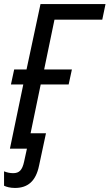

<svg xmlns="http://www.w3.org/2000/svg" viewBox="-23 -734 541 948"><path d="M26 0H110L96 64C87 106 72 121 42 121C27 121 12 118 -3 112V183C9 189 28 194 51 194C113 194 154 162 170 83L204 -76H128L178 -317H316L332 -391H195L246 -637H482L498 -714H177L108 -391H47L31 -317H92Z"/></svg>

Font: Noto Sans SemiCondensed
Style: Italic
Weight: 400
Width: 4
Italic angle: -12°
Designer: Monotype Design Team
Foundry: Monotype Imaging Inc.
Version: Version 2.013